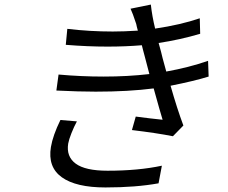

<svg xmlns="http://www.w3.org/2000/svg" viewBox="-20 -781 996 840"><path d="M244.3 -256 316.4 -250Q303.6 -226.2 292.6 -198.5Q281.6 -170.8 278.4 -153.1Q269.2 -96.2 311.1 -65.2Q353 -34.1 450.6 -34.1Q585.6 -34.1 688.2 -56.1L673.7 21Q573.9 39.1 441.4 39.1Q312.5 39.1 250.4 -5.5Q188.2 -50.1 202.8 -138.1Q211.3 -188.6 244.3 -256ZM890.3 -514.9 892.8 -446Q831 -426.8 726.2 -405.9Q755 -304.7 782.3 -231.9L736.5 -185Q664.4 -199.2 557.2 -212L573.9 -271Q641 -262.1 691.4 -257.1Q682.5 -285.2 652.3 -394.2Q542.6 -380 398.8 -380Q325.3 -380 226.6 -384.9L236.2 -454.9Q334.9 -446 433.9 -446Q538.7 -446 633.5 -457L613.3 -534.1Q610.4 -543 606.5 -559.5Q602.6 -576 600.5 -583.1Q529.8 -577.1 450.6 -577.1Q363.6 -577.1 267.8 -584.9L274.5 -654.8Q372.9 -643.1 473.4 -643.1Q519.9 -643.1 583.1 -647Q577.8 -665.8 576 -676.1Q559.7 -725.5 551.1 -742.9L639.9 -761Q645.6 -709.5 658.7 -655.9Q769.5 -672.2 854 -701L855.8 -633.2Q767 -606.9 674 -593L684.7 -554Q686.4 -543.7 707.4 -468Q806.8 -485.8 890.3 -514.9Z"/></svg>

Font: Karasuma Gothic
Style: Italic
Weight: 400
Italic angle: -9.39999°
Designer: Rasmus Andersson / Ryoko Nishizuka
Foundry: Genbu
Version: Version 1.00